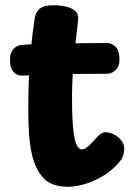

<svg xmlns="http://www.w3.org/2000/svg" viewBox="-20 -706 521 734"><path d="M112.6 -635.9Q116.1 -659 131.7 -672.5Q147.3 -686 184.8 -686Q210 -686 232.8 -680.7Q255.6 -675.4 268.8 -662.9Q282 -650.4 278.4 -627.1Q272 -574.8 266.1 -519.3Q260.2 -463.8 257.2 -405.4Q254.2 -347 255.8 -285Q257.6 -220.7 263.1 -188.4Q268.6 -156.1 276.6 -145.4Q284.6 -134.8 292.9 -134.8Q301.9 -134.8 313.2 -143.6Q324.4 -152.3 334.8 -163.7Q345.2 -175.1 351.2 -182.1Q357.2 -189.1 365.5 -194.7Q373.8 -200.3 385.4 -200.3Q399.8 -200.3 416 -192Q432.2 -183.7 443.7 -169.4Q455.1 -155.1 455.1 -136.1Q455.1 -129.1 451.2 -112.6Q447.3 -96 423 -72Q396 -45.2 363.2 -27.2Q330.3 -9.2 298.4 -0.6Q266.4 8 240.6 8Q176.7 8 146.1 -25.2Q115.4 -58.3 102.1 -115.4Q92.8 -159.4 90.4 -201.2Q88.1 -243 88.1 -288Q88.1 -349 90.3 -405.8Q92.6 -462.6 98.2 -519.5Q103.8 -576.4 112.6 -635.9ZM64.4 -417Q45.4 -416 31.8 -430.8Q18.2 -445.7 18.2 -476.1Q18.2 -504.8 31.8 -519.1Q45.4 -533.4 64.4 -534.4Q90.4 -536.4 129.1 -537.9Q167.7 -539.4 212.3 -539.9Q256.9 -540.4 303 -540.9Q349.1 -541.4 390.1 -541.4Q407.1 -541.4 421.8 -527.1Q436.6 -512.8 436.8 -479Q436.8 -450.9 421.4 -437.4Q406.1 -424 390.1 -424Q348.1 -424 307.6 -423.5Q267.1 -423 227.3 -422.5Q187.4 -422 146.9 -420.5Q106.4 -419 64.4 -417Z"/></svg>

Font: Playpen Sans Deva
Style: Regular
Weight: 400
Designer: Pooja Saxena, Gunjan Panchal, Laura Meseguer, Veronika Burian, José Scaglione
Foundry: TypeTogether
Version: Version 2.000